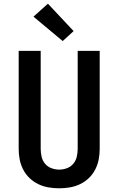

<svg xmlns="http://www.w3.org/2000/svg" viewBox="-20 -1010 640 1038"><path d="M300 8Q271 8 242 3Q213 -2 187 -14.5Q161 -27 140 -47Q119 -67 105.5 -93Q92 -119 86.5 -147.5Q81 -176 81 -205V-735H200V-205Q200 -184 205 -162.5Q210 -141 224 -124.5Q238 -108 258.5 -100.5Q279 -93 300 -93Q321 -93 341.5 -100.5Q362 -108 376 -124.5Q390 -141 395 -162.5Q400 -184 400 -205V-735H519V-205Q519 -176 513.5 -147.5Q508 -119 494.5 -93Q481 -67 460 -47Q439 -27 413 -14.5Q387 -2 358 3Q329 8 300 8ZM319 -788 161 -920 239 -990 378 -842Z"/></svg>

Font: Iosevka Custom Extended
Style: Bold
Weight: 700
Width: 7
Monospace: yes
Designer: Belleve Invis
Foundry: Belleve Invis
Version: Version 11.2.4; ttfautohint (v1.8.4)